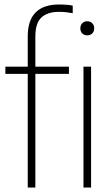

<svg xmlns="http://www.w3.org/2000/svg" viewBox="-20 -838 499 858"><path d="M104 0V-508H4V-540H104V-676Q104 -818 245 -818Q258 -818 274 -817Q290 -816 305 -813V-779Q289.5 -782 275.2 -783.5Q261 -785 243 -785Q192 -785 165 -759.8Q138 -734.5 138 -675V-540H288V-508H138V0ZM370 -680Q356.5 -680 347.8 -688.5Q339 -697 339 -711Q339 -725.5 347.8 -734.2Q356.5 -743 370 -743Q383.5 -743 392.2 -734.2Q401 -725.5 401 -711Q401 -697 392.2 -688.5Q383.5 -680 370 -680ZM353 0V-540H387V0Z"/></svg>

Font: Encode Sans Condensed Condensed Thin
Style: Regular
Weight: 100
Width: 3
Designer: Multiple Designers
Foundry: Impallari Type
Version: Version 3.000; ttfautohint (v1.8.3) -l 8 -r 50 -G 200 -x 14 